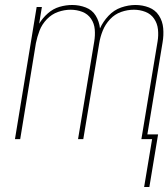

<svg xmlns="http://www.w3.org/2000/svg" viewBox="-20 -558 675 770"><path d="M558 192H579L614 -19H571L632 -388Q637 -417 634.5 -445Q632 -473 617.5 -495.5Q603 -518 577.5 -528Q552 -538 523 -538Q495 -538 466 -528Q437 -518 415 -494.5Q393 -471 381 -444Q378 -472 364 -495Q350 -518 324 -528Q298 -538 270 -538Q244 -538 218.5 -530.5Q193 -523 172 -504.5Q151 -486 137 -463L148 -530H127L40 0H61L124 -385Q129 -410 138.5 -435Q148 -460 167.5 -480.5Q187 -501 212.5 -510Q238 -519 263 -519Q288 -519 310 -510.5Q332 -502 345 -483Q358 -464 360 -440Q362 -416 358 -392L293 0H314L378 -385Q382 -410 392 -435Q402 -460 421 -480.5Q440 -501 465.5 -510Q491 -519 517 -519Q541 -519 563 -510.5Q585 -502 598 -483Q611 -464 613.5 -440Q616 -416 612 -392L547 0H590Z"/></svg>

Font: Iosevka Sparkle Thin
Style: Italic
Weight: 100
Italic angle: -9°
Designer: Belleve Invis
Foundry: Belleve Invis
Version: Version 4.5.0; ttfautohint (v1.8.3)